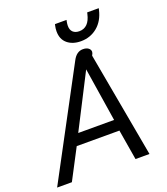

<svg xmlns="http://www.w3.org/2000/svg" viewBox="-163 -1025 987 1137"><g transform="rotate(-20 330.5 -457.0)"><path d="M358 -672Q382 -718 422 -718Q444 -718 456.5 -708.5Q469 -699 469 -685Q469 -677 461 -663L581 0H493L461 -191H192L92 0H-1ZM453 -261 400 -599 227 -261ZM312 -870Q312 -888 316 -905L318 -914H391L389 -905Q386 -890 386 -878Q386 -852 400.5 -838.5Q415 -825 440 -825Q501 -825 519 -905L521 -914H594L592 -905Q577 -839 533 -802.5Q489 -766 429 -766Q377 -766 344.5 -793Q312 -820 312 -870Z"/></g></svg>

Font: Niramit
Style: Italic
Weight: 400
Italic angle: -10°
Version: Version 1.000; ttfautohint (v1.6)